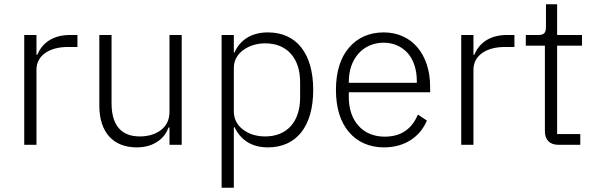

<svg xmlns="http://www.w3.org/2000/svg" viewBox="-20 -675 2777 895"><path d="M93 0V-512H150V-420H154C174 -468 219 -512 307 -512H341V-456H296C211 -456 150 -417 150 -350V0Z M770 -81H766C757 -57 741 -33 717 -17C693 0 661 12 617 12C508 12 443 -58 443 -183V-512H500V-194C500 -89 547 -39 632 -39C668 -39 702 -48 728 -67C754 -86 770 -114 770 -153V-512H827V0H770Z M1013 -512H1070V-430H1073C1098 -487 1150 -524 1229 -524C1361 -524 1440 -427 1440 -256C1440 -85 1361 12 1229 12C1150 12 1101 -25 1073 -82H1070V200H1013ZM1216 -39C1319 -39 1379 -109 1379 -220V-292C1379 -403 1319 -473 1216 -473C1176 -473 1140 -461 1113 -441C1086 -421 1070 -392 1070 -359V-156C1070 -120 1086 -91 1113 -71C1140 -50 1176 -39 1216 -39Z M1770 12C1702 12 1646 -13 1607 -59C1567 -105 1546 -172 1546 -256C1546 -340 1567 -407 1607 -453C1646 -499 1701 -524 1769 -524C1834 -524 1889 -498 1926 -454C1963 -410 1985 -347 1985 -272V-245H1606V-220C1606 -167 1622 -121 1651 -89C1679 -57 1721 -38 1773 -38C1848 -38 1899 -72 1928 -141L1970 -113C1938 -37 1867 12 1770 12ZM1769 -476C1720 -476 1679 -457 1651 -425C1622 -393 1606 -347 1606 -294V-289H1923V-297C1923 -350 1908 -396 1881 -427C1853 -458 1814 -476 1769 -476Z M2130 0V-512H2187V-420H2191C2211 -468 2256 -512 2344 -512H2378V-456H2333C2248 -456 2187 -417 2187 -350V0Z M2583 0C2542 0 2520 -24 2520 -63V-462H2431V-512H2489C2517 -512 2525 -522 2525 -551V-655H2577V-512H2693V-462H2577V-50H2685V0Z"/></svg>

Font: Plexus Sans Light
Style: Regular
Weight: 300
Version: Version 2.001;PS 002.001;hotconv 1.0.70;makeotf.lib2.5.58329